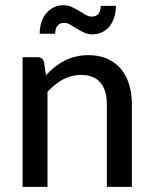

<svg xmlns="http://www.w3.org/2000/svg" viewBox="-20 -732 600 752"><path d="M338.5 -667Q355.5 -667 364.8 -677Q374 -687 374.5 -709H434Q434 -684 427.2 -663.5Q420.5 -643 408.5 -628.2Q396.5 -613.5 379.5 -605.5Q362.5 -597.5 342 -597.5Q324.5 -597.5 309.2 -604.5Q294 -611.5 280.5 -620Q267 -628.5 254.8 -635.5Q242.5 -642.5 231.5 -642.5Q215 -642.5 205.8 -632Q196.5 -621.5 196 -600H135.5Q135.5 -624.5 142.2 -645.2Q149 -666 161.5 -680.5Q174 -695 190.8 -703.2Q207.5 -711.5 228 -711.5Q246 -711.5 261.2 -704.5Q276.5 -697.5 290 -689.2Q303.5 -681 315.5 -674Q327.5 -667 338.5 -667ZM160 -437.5Q176.5 -455 194.5 -469.5Q212.5 -484 232.8 -494.2Q253 -504.5 276.2 -510.2Q299.5 -516 326 -516Q368 -516 399.8 -502Q431.5 -488 453 -462.8Q474.5 -437.5 485.5 -402Q496.5 -366.5 496.5 -323.5V0H398.5V-323.5Q398.5 -378 373.5 -408.2Q348.5 -438.5 297 -438.5Q259.5 -438.5 226.8 -420.8Q194 -403 166 -372.5V0H68.5V-508H127Q147.5 -508 152.5 -488.5Z"/></svg>

Font: TypoPRO Lato
Style: Regular
Weight: 500
Designer: Lukasz Dziedzic with Adam Twardoch and Botio Nikoltchev
Foundry: tyPoland Lukasz Dziedzic
Version: Version 2.010; 2014-09-01; http://www.latofonts.com/